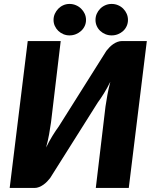

<svg xmlns="http://www.w3.org/2000/svg" viewBox="-20 -932 762 952"><path d="M28 0ZM507.5 -680Q514 -688.5 522.5 -697.2Q531 -706 541 -713Q551 -720 562.2 -724.2Q573.5 -728.5 585 -728.5H708L618.5 0H455L503 -403.5Q507 -431 512.5 -461.5Q518 -492 527 -526.5Q512 -496 495.8 -469.8Q479.5 -443.5 465 -424L228.5 -49Q222 -40.5 213.5 -31.8Q205 -23 195 -16Q185 -9 173.8 -4.5Q162.5 0 151 0H28L117.5 -728.5H281L233 -325.5Q229 -297.5 223.5 -266.2Q218 -235 208.5 -200.5Q223.5 -231.5 240 -258.2Q256.5 -285 271 -304.5ZM406.5 -833Q406.5 -817 400 -803Q393.5 -789 382.2 -778.8Q371 -768.5 356.2 -762.5Q341.5 -756.5 324.5 -756.5Q308.5 -756.5 294.2 -762.5Q280 -768.5 269.2 -778.8Q258.5 -789 252 -803Q245.5 -817 245.5 -833Q245.5 -849.5 252 -863.8Q258.5 -878 269.2 -889Q280 -900 294.2 -906.2Q308.5 -912.5 324.5 -912.5Q341.5 -912.5 356.2 -906.2Q371 -900 382.2 -889Q393.5 -878 400 -863.8Q406.5 -849.5 406.5 -833ZM614.5 -833Q614.5 -817 608.2 -803Q602 -789 591 -778.8Q580 -768.5 565.2 -762.5Q550.5 -756.5 533.5 -756.5Q517 -756.5 502.5 -762.5Q488 -768.5 477 -778.8Q466 -789 459.8 -803Q453.5 -817 453.5 -833Q453.5 -849.5 459.8 -863.8Q466 -878 477 -889Q488 -900 502.5 -906.2Q517 -912.5 533.5 -912.5Q550.5 -912.5 565.2 -906.2Q580 -900 591 -889Q602 -878 608.2 -863.8Q614.5 -849.5 614.5 -833Z"/></svg>

Font: Lato Black
Style: Italic
Weight: 900
Italic angle: -7°
Designer: Lukasz Dziedzic
Foundry: tyPoland Lukasz Dziedzic
Version: Version 2.007; 2014-02-27